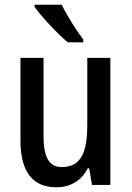

<svg xmlns="http://www.w3.org/2000/svg" viewBox="-20 -786 559 816"><path d="M242 -766H127V-757C154 -717 227 -640 268 -606H334V-618C306 -654 264 -721 242 -766ZM449 -540H351V-259C351 -138 325 -76 242 -76C189 -76 165 -118 165 -207V-540H67V-188C67 -61 115 10 220 10C277 10 326 -17 353 -71H359L371 0H449Z"/></svg>

Font: Noto Sans Kannada Condensed Medium
Style: Regular
Weight: 500
Width: 3
Designer: Jelle Bosma - Monotype Design Team
Foundry: Monotype Imaging Inc.
Version: Version 2.005